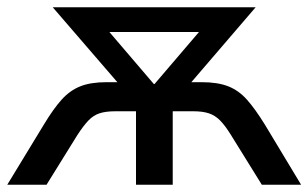

<svg xmlns="http://www.w3.org/2000/svg" viewBox="-22 -508 848 528"><path d="M-2 0 99 -166Q125 -209 147.5 -234Q170 -259 198.5 -270.5Q227 -282 271 -282H336L324 -255L123 -488H681L481 -255L467 -282H533Q577 -282 606 -270.5Q635 -259 657.5 -233.5Q680 -208 706 -166L806 0H698L613 -137Q597 -163 583 -177Q569 -191 552 -196.5Q535 -202 510 -202H453V0H352V-202H295Q269 -202 252 -196.5Q235 -191 221.5 -177Q208 -163 191 -137L106 0ZM401 -277H403L550 -449V-420H254V-449Z"/></svg>

Font: Nunito Sans 12pt SemiBold
Style: Regular
Weight: 600
Designer: Vernon Adams
Foundry: Vernon Adams
Version: Version 3.101;gftools[0.9.27]